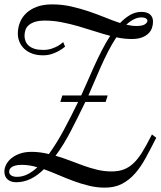

<svg xmlns="http://www.w3.org/2000/svg" viewBox="-50 -840 740 885"><path d="M237.3 -399.9H324.2Q337.4 -427.7 352.1 -462.2Q366.7 -496.6 383.3 -533Q399.9 -569.3 418.5 -606Q437 -642.6 458 -674.8Q422.9 -684.1 386 -696Q349.1 -708 311 -719Q272.9 -730 234.4 -737.5Q195.8 -745.1 157.2 -745.1Q128.4 -745.1 110.4 -739Q92.3 -732.9 81.5 -723.1Q70.8 -713.4 66.9 -700.7Q63 -688 63 -674.8Q63 -661.1 68.1 -649.2Q73.2 -637.2 83.7 -628.4Q94.2 -619.6 110.4 -614.7Q126.5 -609.9 148.4 -609.9Q170.4 -609.9 187.3 -615.5Q204.1 -621.1 216.3 -627.9Q230.5 -635.7 241.2 -646L250 -625Q236.8 -613.8 220.7 -605Q207 -597.2 188.7 -591.1Q170.4 -585 148.4 -585Q120.1 -585 98.4 -593Q76.7 -601.1 62 -615Q47.4 -628.9 39.8 -647Q32.2 -665 32.2 -685.1Q32.2 -711.4 41.5 -735.6Q50.8 -759.8 70.3 -778.6Q89.8 -797.4 119.6 -808.6Q149.4 -819.8 190.4 -819.8Q235.4 -819.8 277.6 -810.3Q319.8 -800.8 359.4 -787.4Q398.9 -773.9 435.1 -759.3Q471.2 -744.6 503.4 -733.9Q525.9 -757.3 550 -771.2Q574.2 -785.2 602.1 -785.2Q628.4 -785.2 641.8 -773.2Q655.3 -761.2 655.3 -740.2Q655.3 -726.1 650.6 -711.9Q646 -697.8 634.8 -686.3Q623.5 -674.8 604.5 -667.5Q585.4 -660.2 557.1 -660.2Q540 -660.2 522.5 -662.1Q504.9 -664.1 486.3 -668Q466.3 -637.7 448.2 -602.3Q430.2 -566.9 414.1 -531Q397.9 -495.1 383.8 -460.9Q369.6 -426.8 357.4 -399.9H446.3L437 -370.1H343.3Q310.1 -301.3 277.1 -237.3Q244.1 -173.3 206.1 -122.1Q240.2 -112.3 272.2 -99.9Q304.2 -87.4 335.7 -76.2Q367.2 -64.9 398.9 -57.4Q430.7 -49.8 464.4 -49.8Q496.1 -49.8 520.3 -58.8Q544.4 -67.9 564.9 -87.2Q585.4 -106.4 604.5 -137Q623.5 -167.5 645 -210L650.4 -220.2L670.4 -205.1L665 -194.8Q642.1 -149.4 620.1 -109.4Q598.1 -69.3 571.8 -39.6Q545.4 -9.8 512 7.6Q478.5 24.9 433.1 24.9Q396.5 24.9 360.1 16.1Q323.7 7.3 288.3 -5.9Q252.9 -19 218.8 -33.7Q184.6 -48.3 152.3 -60.1Q123.5 -31.2 91.6 -15.6Q59.6 0 24.4 0Q0 0 -14.9 -12.9Q-29.8 -25.9 -29.8 -49.8Q-29.8 -64.9 -21.7 -81.1Q-13.7 -97.2 2.2 -110.4Q18.1 -123.5 41.5 -131.8Q64.9 -140.1 95.2 -140.1Q114.7 -140.1 135.3 -137.5Q155.8 -134.8 175.3 -129.9Q210.4 -178.2 243.7 -240Q276.9 -301.8 310.1 -370.1H228ZM28.3 -24.9Q53.2 -24.9 76.4 -36.4Q99.6 -47.9 122.1 -68.8Q86.9 -80.1 50.3 -80.1Q33.7 -80.1 22.7 -77.4Q11.7 -74.7 4.9 -70.3Q-2 -65.9 -4.9 -60.1Q-7.8 -54.2 -7.8 -47.9Q-7.8 -38.1 1.7 -31.5Q11.2 -24.9 28.3 -24.9ZM602.1 -759.8Q584 -759.8 566.4 -750.7Q548.8 -741.7 532.2 -726.1Q557.6 -720.2 579.1 -720.2Q606.4 -720.2 617.9 -728Q629.4 -735.8 629.4 -744.1Q629.4 -751 622.1 -755.4Q614.7 -759.8 602.1 -759.8Z"/></svg>

Font: Rochester
Style: Regular
Weight: 400
Version: Version 1.006